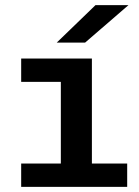

<svg xmlns="http://www.w3.org/2000/svg" viewBox="-20 -728 540 748"><path d="M62.5 0V-91H217V-409H62.5V-500H338V-91H475.5V0ZM311.5 -562H201L352 -708H480.5Z"/></svg>

Font: Trispace Medium
Style: Regular
Weight: 500
Designer: Tyler Finck
Foundry: Etcetera Type Company
Version: Version 1.210; ttfautohint (v1.8.3)